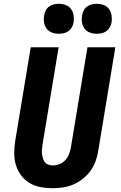

<svg xmlns="http://www.w3.org/2000/svg" viewBox="-20 -984 640 1012"><path d="M256 8Q224 8 192.5 2Q161 -4 135 -20Q109 -36 91 -60Q73 -84 64 -113.5Q55 -143 55 -175.5Q55 -208 60 -240L142 -735H289L204 -221Q202 -208 201 -196Q200 -184 201.5 -172Q203 -160 206.5 -149Q210 -138 217 -129Q224 -120 235.5 -116Q247 -112 259 -112Q277 -112 295 -119.5Q313 -127 325.5 -141.5Q338 -156 344.5 -173.5Q351 -191 354 -209L441 -735H588L498 -190Q494 -162 484 -135Q474 -108 457 -84Q440 -60 416.5 -41.5Q393 -23 366 -11.5Q339 0 311.5 4Q284 8 256 8ZM490 -806Q471 -806 453.5 -812.5Q436 -819 425.5 -833.5Q415 -848 412 -866.5Q409 -885 413 -904Q415 -917 421.5 -929.5Q428 -942 439.5 -950Q451 -958 464 -961Q477 -964 490 -964Q509 -964 526.5 -957.5Q544 -951 554.5 -936.5Q565 -922 568 -903.5Q571 -885 568 -866Q566 -853 559 -840.5Q552 -828 541 -820Q530 -812 516.5 -809Q503 -806 490 -806ZM290 -806Q271 -806 253.5 -812.5Q236 -819 225.5 -833.5Q215 -848 212 -866.5Q209 -885 213 -904Q215 -917 221.5 -929.5Q228 -942 239.5 -950Q251 -958 264 -961Q277 -964 290 -964Q309 -964 326.5 -957.5Q344 -951 354.5 -936.5Q365 -922 368 -903.5Q371 -885 368 -866Q366 -853 359 -840.5Q352 -828 341 -820Q330 -812 316.5 -809Q303 -806 290 -806Z"/></svg>

Font: Iosevka Curly Heavy Extended
Style: Italic
Weight: 900
Width: 7
Italic angle: -9°
Monospace: yes
Designer: Belleve Invis
Foundry: Belleve Invis
Version: Version 11.1.0; ttfautohint (v1.8.3)